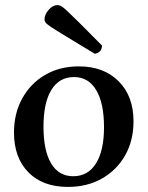

<svg xmlns="http://www.w3.org/2000/svg" viewBox="-20 -723 581 755"><path d="M247 12Q148 12 91.5 -45.5Q35 -103 35 -202Q35 -277 67.5 -336Q100 -395 157.5 -428.5Q215 -462 290 -462Q388 -462 446.5 -403.5Q505 -345 505 -246Q505 -170 472 -112Q439 -54 381 -21Q323 12 247 12ZM268 -30Q326 -30 357.5 -80.5Q389 -131 389 -223Q389 -317 358.5 -368.5Q328 -420 271 -420Q213 -420 182 -369.5Q151 -319 151 -225Q151 -131 181 -80.5Q211 -30 268 -30ZM352 -512Q281 -555 240.5 -579.5Q200 -604 182 -616Q164 -628 159.5 -634Q155 -640 155 -646Q155 -666 171.5 -684.5Q188 -703 205 -703Q212 -703 219.5 -699.5Q227 -696 243 -681Q259 -666 291.5 -634Q324 -602 381 -544Q381 -529 372 -520.5Q363 -512 352 -512Z"/></svg>

Font: Petrona SemiBold
Style: Regular
Weight: 600
Designer: Ringo R. Seeber
Foundry: Ringo R. Seeber
Version: Version 2.001; ttfautohint (v1.8.3)